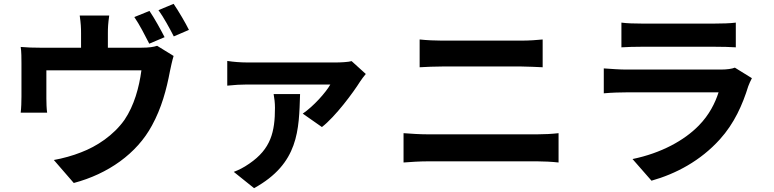

<svg xmlns="http://www.w3.org/2000/svg" viewBox="-20 -885 4040 1002"><path d="M760 -828 681 -796C708 -757 738 -698 759 -657L839 -691C820 -728 785 -792 760 -828ZM886 -865 807 -832C834 -795 866 -736 887 -695L966 -729C949 -764 912 -827 886 -865ZM550 -804H396C402 -761 403 -741 403 -712V-636H190C152 -636 122 -637 88 -640C92 -617 92 -577 92 -554V-381C92 -354 91 -322 88 -297H226C223 -317 222 -349 222 -371V-518H718C706 -428 680 -334 630 -260C573 -179 485 -121 403 -90C361 -73 306 -58 261 -50L365 70C543 23 694 -83 773 -230C823 -321 849 -418 867 -514C871 -533 879 -571 886 -593L800 -646C782 -640 758 -636 717 -636H543V-712C543 -741 544 -761 550 -804Z M1889 -499 1815 -566C1799 -561 1756 -559 1734 -559H1270C1237 -559 1197 -562 1166 -567V-438C1203 -442 1237 -444 1270 -444H1704C1680 -402 1617 -331 1560 -292L1660 -222C1731 -277 1824 -403 1859 -459C1865 -469 1880 -488 1889 -499ZM1546 -394H1408C1412 -373 1415 -347 1415 -323C1415 -197 1394 -108 1281 -31C1251 -10 1226 2 1200 12L1306 97C1540 -32 1540 -207 1546 -394Z M2170 -679V-534C2204 -536 2250 -538 2288 -538H2701C2736 -538 2783 -535 2812 -534V-679C2784 -676 2741 -673 2701 -673H2287C2253 -673 2206 -675 2170 -679ZM2086 -190V-37C2123 -40 2172 -43 2211 -43H2785C2815 -43 2860 -41 2895 -37V-190C2861 -186 2819 -184 2785 -184H2211C2172 -184 2125 -187 2086 -190Z M3223 -767V-638C3252 -640 3295 -641 3327 -641H3710C3746 -641 3793 -640 3820 -638V-767C3792 -763 3743 -762 3712 -762H3327C3293 -762 3251 -763 3223 -767ZM3904 -477 3815 -532C3801 -526 3774 -522 3742 -522H3247C3216 -522 3173 -525 3131 -528V-398C3173 -402 3223 -403 3247 -403H3730C3712 -347 3681 -285 3627 -230C3551 -152 3431 -86 3281 -55L3380 58C3508 22 3636 -46 3737 -158C3812 -241 3855 -338 3885 -435C3889 -446 3897 -464 3904 -477Z"/></svg>

Font: Source Han Sans CN
Style: Bold
Weight: 700
Designer: Ryoko NISHIZUKA 西塚涼子 (kana, bopomofo & ideographs); Paul D. Hunt (Latin, Greek & Cyrillic); Sandoll Communications 산돌커뮤니
Foundry: Adobe
Version: Version 2.001;hotconv 1.0.107;makeotfexe 2.5.65593